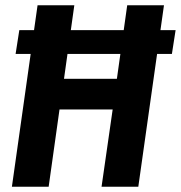

<svg xmlns="http://www.w3.org/2000/svg" viewBox="-20 -706 684 726"><path d="M25 0 122 -686H261L222 -408H422L461 -686H600L503 0H364L406 -292H205L164 0ZM39 -502 53 -592H644L630 -502Z"/></svg>

Font: Chivo Mono SemiBold
Style: Italic
Weight: 600
Italic angle: -8.05°
Monospace: yes
Version: Version 1.008